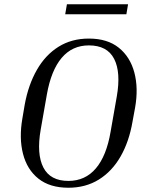

<svg xmlns="http://www.w3.org/2000/svg" viewBox="-20 -871 706 901"><path d="M614 -366 602 -301Q586 -207 546 -137Q506 -67 444 -28.5Q382 10 301 10Q214 10 160.5 -32.5Q107 -75 88 -149Q69 -223 85 -315L96 -380Q113 -473 153 -543Q193 -613 254.5 -651.5Q316 -690 397 -690Q484 -690 537.5 -647Q591 -604 610.5 -530.5Q630 -457 614 -366ZM528 -418Q548 -532 515.5 -595Q483 -658 397 -658Q319 -658 269.5 -599.5Q220 -541 200 -428L171 -263Q151 -148 183.5 -85Q216 -22 301 -22Q380 -22 430 -81Q480 -140 499 -253ZM581 -851 573 -804H286L294 -851Z"/></svg>

Font: Inria Serif
Style: Italic
Weight: 400
Italic angle: -10°
Designer: Black Foundry Team
Foundry: Black Foundry
Version: Version 1.000; ttfautohint (v1.8.3)